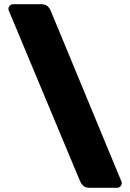

<svg xmlns="http://www.w3.org/2000/svg" viewBox="-20 -806 618 910"><path d="M404 84Q384 84 374 74Q364 64 360 54L22 -755Q20 -760 20 -764Q20 -773 26.5 -779.5Q33 -786 42 -786H176Q195 -786 205.5 -776.5Q216 -767 220 -756L555 53Q557 58 557 62Q557 71 550.5 77.5Q544 84 535 84Z"/></svg>

Font: Rubik Light Black
Style: Regular
Weight: 900
Version: Version 2.104